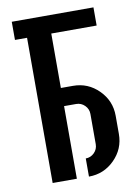

<svg xmlns="http://www.w3.org/2000/svg" viewBox="-77 -711 546 763"><g transform="rotate(-10 195.5 -329.5)"><path d="M170.9 0H73.2V-585.9H24.4V-659.2H354V-585.9H170.9V-366.2H219.7Q280.3 -366.2 323.2 -323.2Q366.2 -280.3 366.2 -219.7V-146.5Q366.2 -85.9 323.2 -43Q280.3 0 219.7 0V-73.2Q239.7 -73.2 254.2 -87.6Q268.6 -102.1 268.6 -122.1V-244.1Q268.6 -264.2 254.2 -278.6Q239.7 -293 219.7 -293H170.9Z"/></g></svg>

Font: Alegre Sans
Style: Regular
Weight: 400
Width: 3
Designer: GrandChaos9000
Version: Version 1.2.6 - August 1, 2014